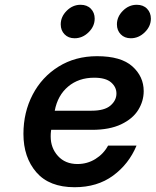

<svg xmlns="http://www.w3.org/2000/svg" viewBox="-20 -781 651 803"><path d="M78 -221Q78 -311 116.5 -385Q155 -459 225 -502.5Q295 -546 386 -546Q486 -546 533.5 -503.5Q581 -461 581 -400Q581 -358 558 -321Q535 -284 486.5 -261Q438 -238 365 -238H194L193 -230Q192 -223 192 -210Q192 -162 222.5 -128.5Q253 -95 304 -95Q345 -95 379 -116Q413 -137 432 -172H551Q519 -95 453 -46.5Q387 2 292 2Q186 2 132 -60.5Q78 -123 78 -221ZM363 -318Q417 -318 442 -339.5Q467 -361 467 -390Q467 -417 444.5 -436.5Q422 -456 374 -456Q309 -456 265 -419Q221 -382 209 -318ZM469 -679Q469 -711 494 -736Q519 -761 552 -761Q579 -761 595 -744.5Q611 -728 611 -703Q611 -671 585.5 -646Q560 -621 527 -621Q501 -621 485 -637.5Q469 -654 469 -679ZM234 -679Q234 -711 259 -736Q284 -761 317 -761Q344 -761 360 -744.5Q376 -728 376 -703Q376 -671 350.5 -646Q325 -621 292 -621Q266 -621 250 -637.5Q234 -654 234 -679Z"/></svg>

Font: Be Vietnam SemiBold
Style: Italic
Weight: 600
Italic angle: -9.556°
Designer: Gabriel Lam
Foundry: TypeRant
Version: Version 3.000